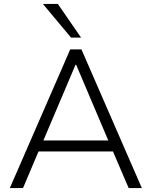

<svg xmlns="http://www.w3.org/2000/svg" viewBox="-20 -956 771 976"><path d="M30 0 337 -705H394L701 0H634L547 -203L581 -186H148L183 -203L97 0ZM364 -627 195 -229 172 -242H558L536 -229L367 -627ZM341 -765 198 -936H274L392 -765Z"/></svg>

Font: Nunito Sans 11pt Light
Style: Regular
Weight: 300
Version: Version 3.101;gftools[0.9.27]